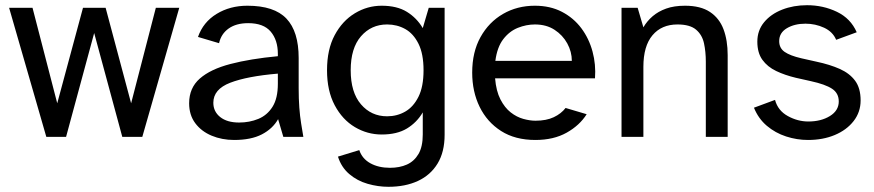

<svg xmlns="http://www.w3.org/2000/svg" viewBox="-20 -526 3358 738"><path d="M158 0 15 -496H105L200 -129L299 -496H386L484 -129L579 -496H669L527 0H450L342 -399L234 0Z M880 12Q833 12 793.5 -4.5Q754 -21 730.5 -52.5Q707 -84 707 -129Q707 -188 748 -224Q789 -260 865.5 -280Q942 -300 1048 -310V-319Q1048 -372 1020.5 -404.5Q993 -437 934 -437Q888 -437 859 -416.5Q830 -396 822 -360L741 -384Q761 -441 812.5 -472.5Q864 -504 931 -504Q1034 -504 1081 -454.5Q1128 -405 1128 -303V-187Q1128 -146 1130.5 -112.5Q1133 -79 1137.5 -51.5Q1142 -24 1146 0H1069L1049 -68Q1028 -31 986.5 -9.5Q945 12 880 12ZM899 -55Q939 -55 973 -69Q1007 -83 1027.5 -115.5Q1048 -148 1048 -204V-243Q930 -233 865 -208Q800 -183 800 -131Q800 -97 826.5 -76Q853 -55 899 -55Z M1473 192Q1433 192 1393 180.5Q1353 169 1322.5 143Q1292 117 1279 76L1361 51Q1372 84 1403.5 101.5Q1435 119 1479 119Q1516 119 1544 106.5Q1572 94 1588.5 66Q1605 38 1605 -9V-94Q1582 -55 1544 -32Q1506 -9 1447 -9Q1392 -9 1344 -37.5Q1296 -66 1266.5 -121.5Q1237 -177 1237 -256Q1237 -336 1266.5 -391Q1296 -446 1344 -475Q1392 -504 1447 -504Q1506 -504 1544 -480.5Q1582 -457 1605 -418L1628 -496H1689V-8Q1689 58 1662 102.5Q1635 147 1586.5 169.5Q1538 192 1473 192ZM1468 -79Q1506 -79 1537.5 -97Q1569 -115 1588.5 -154Q1608 -193 1608 -256Q1608 -319 1588.5 -358Q1569 -397 1537.5 -414.5Q1506 -432 1468 -432Q1407 -432 1367.5 -386.5Q1328 -341 1328 -256Q1328 -171 1367.5 -125Q1407 -79 1468 -79Z M2038 12Q1960 12 1906 -22.5Q1852 -57 1823.5 -115.5Q1795 -174 1795 -247Q1795 -326 1827 -383.5Q1859 -441 1913.5 -472.5Q1968 -504 2036 -504Q2095 -504 2140 -480.5Q2185 -457 2214.5 -417.5Q2244 -378 2257.5 -328Q2271 -278 2267 -225H1883Q1887 -176 1903.5 -144Q1920 -112 1943 -94Q1966 -76 1991.5 -69Q2017 -62 2038 -62Q2080 -62 2108.5 -75.5Q2137 -89 2154 -111L2235 -87Q2208 -44 2158 -16Q2108 12 2038 12ZM1884 -292H2178Q2178 -327 2160.5 -359Q2143 -391 2111.5 -411.5Q2080 -432 2036 -432Q2003 -432 1970.5 -419Q1938 -406 1914.5 -375.5Q1891 -345 1884 -292Z M2369 0V-496H2431L2453 -421Q2467 -445 2488.5 -463.5Q2510 -482 2540.5 -493Q2571 -504 2613 -504Q2673 -504 2709 -480Q2745 -456 2761 -413.5Q2777 -371 2777 -314V0H2693V-289Q2693 -327 2686 -359.5Q2679 -392 2655.5 -412Q2632 -432 2584 -432Q2523 -432 2488 -390.5Q2453 -349 2453 -269V0Z M3086 12Q3043 12 3001.5 -1.5Q2960 -15 2927.5 -42.5Q2895 -70 2878 -112L2959 -142Q2970 -101 3008 -80Q3046 -59 3087 -59Q3136 -59 3170 -80Q3204 -101 3204 -136Q3204 -168 3178 -185Q3152 -202 3097 -214L3039 -227Q2997 -237 2963.5 -253Q2930 -269 2910.5 -296Q2891 -323 2891 -366Q2891 -409 2917 -440.5Q2943 -472 2986.5 -489Q3030 -506 3082 -506Q3144 -506 3197 -480.5Q3250 -455 3273 -402L3194 -373Q3181 -404 3147.5 -419.5Q3114 -435 3076 -435Q3034 -435 3004.5 -417.5Q2975 -400 2975 -368Q2975 -341 2996 -326.5Q3017 -312 3060 -302L3118 -289Q3170 -278 3208 -261Q3246 -244 3267 -215.5Q3288 -187 3288 -140Q3288 -95 3261 -60.5Q3234 -26 3188.5 -7Q3143 12 3086 12Z"/></svg>

Font: Atkinson Hyperlegible Next
Style: Regular
Weight: 400
Designer: Elliott Scott, Megan Eiswerth, Linus Boman, Theodore Petrosky, Letters from Sweden
Foundry: Applied Design Works, Letters from Sweden
Version: Version 2.001